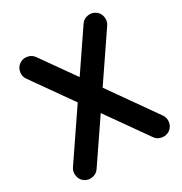

<svg xmlns="http://www.w3.org/2000/svg" viewBox="-181 -852 999 1053"><g transform="rotate(-30 319.0 -326.0)"><path d="M53.7 53.7Q31.7 39.1 26.9 12Q22 -15.1 36.6 -36.6L237.3 -332L58.1 -585.9Q42.5 -607.4 47.4 -634.5Q52.2 -661.6 73.7 -676.8Q95.2 -691.9 122.3 -687.3Q149.4 -682.6 164.6 -661.1L315.9 -446.8L481 -689.9Q495.6 -711.9 522.7 -716.8Q549.8 -721.7 571.3 -707Q593.3 -692.4 598.1 -665.5Q603 -638.7 588.4 -616.7L396 -333.5L606 -35.6Q621.1 -14.2 616.5 12.7Q611.8 39.6 590.3 54.7Q568.8 69.8 541.7 65.4Q514.6 61 499.5 39.6L317.4 -218.3L144 36.6Q129.4 58.6 102.5 63.5Q75.7 68.4 53.7 53.7Z"/></g></svg>

Font: Mikhak Bold
Style: Regular
Weight: 700
Designer: Amin Abedi
Version: Version 3.3